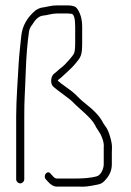

<svg xmlns="http://www.w3.org/2000/svg" viewBox="-20 -694 484 712"><path d="M70 -29V-264C70 -330.2 72.2 -334.6 75.4 -427.5C77.4 -485.2 81.5 -535.5 87.8 -578.2C89 -586.4 93.5 -595.3 101.2 -605C113 -624.6 126.1 -635 140.5 -636.2C156.9 -637.6 171.2 -644 191.6 -644H230.8C234 -644 238.3 -643.7 243.6 -643C253.7 -643 258.8 -627 258.8 -595V-535C258.8 -516.8 257.5 -504 254.8 -496.5C251.7 -487.7 218.5 -451.1 211.5 -446.4C200.4 -438.9 190.4 -427.6 180.4 -420.5C169.3 -412.7 164.7 -385 177.2 -373C190.5 -360.2 238.7 -328.1 251.6 -314C268.2 -295.9 318.5 -257.4 331.2 -232C335.5 -223.3 340 -215.8 344.7 -209.5C353.2 -198 367.7 -168.2 364.7 -147V-85C364.7 -67.7 353.9 -44.8 339.7 -40.5C316.7 -33.6 285.6 -32 260.4 -32H190.8C185.5 -32 179.9 -35.7 174 -43L166.8 -51C155.3 -64.1 138 -42.6 150 -29L157.2 -21C168.3 -8.3 179.5 -2 190.8 -2H262.8C281.4 -2 295.5 -0.4 320 -5.3C351.8 -11.6 356.4 -9.8 373.7 -30C387 -45.6 394.7 -63.2 394.7 -85V-127C394.7 -133.7 394.9 -140.3 395.2 -147C396.2 -166.9 382.9 -209.3 373.9 -221.4C367.1 -230.5 362.4 -237.7 359.7 -243C349.8 -262.8 327.4 -286.3 292.6 -313.3C287.2 -317.5 278.8 -324.6 268.9 -334.7C259.8 -344.8 246.4 -356 228.8 -368.4C211.2 -380.7 199.6 -389.6 194 -395C194 -397.3 203.5 -403.1 208 -407.5C222.4 -421.7 244.8 -439.6 259.4 -457.8C279.8 -482.1 284.7 -488.1 284.7 -535V-595C284.7 -624.1 277.4 -646.7 265.3 -663C260.1 -670.3 248.6 -674 230.8 -674H191.6C180.4 -674 170.1 -672.8 160.8 -670.5C137.6 -664.7 133 -668.9 112.4 -656C81.4 -630.2 62.9 -598.7 59 -561.5C56.9 -541.2 50.6 -486 49.4 -461.7C46.5 -405.7 40 -324.6 40 -264V-29C40 -21.1 47.1 -14 55 -14C62.9 -14 70 -21.1 70 -29Z"/></svg>

Font: MewTooHand
Style: Condensed
Weight: 400
Designer: Mew Too, Robert Jablonski
Version: Version 0.77